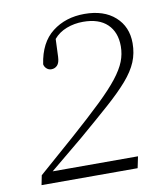

<svg xmlns="http://www.w3.org/2000/svg" viewBox="-77 -728 678 791"><g transform="rotate(-10 262.0 -332.0)"><path d="M33 0 41 -40 193 -173Q271 -242 322 -291Q373 -340 401.5 -376.5Q430 -413 442 -443.5Q454 -474 454 -507Q454 -566 419 -599.5Q384 -633 318 -633Q281 -633 248.5 -620.5Q216 -608 195 -583L192 -509Q191 -484 181 -473.5Q171 -463 156 -463Q145 -463 136.5 -470.5Q128 -478 126 -489Q139 -578 194.5 -621Q250 -664 329 -664Q410 -664 457 -622Q504 -580 504 -511Q504 -469 489 -433Q474 -397 441 -359Q408 -321 355 -274Q302 -227 227 -163L88 -48H445L435 0Z"/></g></svg>

Font: Source Serif 4 SmText Light
Style: Italic
Weight: 300
Italic angle: -12°
Designer: Frank Grießhammer
Foundry: Adobe
Version: Version 4.005;hotconv 1.1.0;makeotfexe 2.6.0